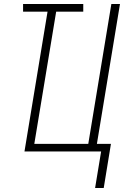

<svg xmlns="http://www.w3.org/2000/svg" viewBox="-20 -755 640 957"><path d="M497 182H454L484 0H102L217 -697H95V-735H395V-697H260L151 -38H420L535 -735H578L463 -38H533Z"/></svg>

Font: Iosevka Curly XLtExObl
Style: Regular
Weight: 200
Width: 7
Italic angle: -9°
Monospace: yes
Designer: Belleve Invis
Foundry: Belleve Invis
Version: Version 11.0.1; ttfautohint (v1.8.3)